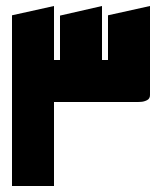

<svg xmlns="http://www.w3.org/2000/svg" viewBox="-20 -620 540 640"><path d="M50 -280V-420H180V-568L320 -600V-420H340V-569L480 -600V-303Q480 -291 470 -286Q460 -281 450 -280.5Q440 -280 440 -280ZM20 0V-569L160 -600V0Z"/></svg>

Font: Reem Kufi Fun
Style: Regular
Weight: 400
Designer: Khaled Hosny
Version: Version 1.005